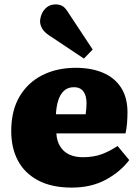

<svg xmlns="http://www.w3.org/2000/svg" viewBox="-20 -838 632 872"><path d="M306 14Q215 14 153.5 -18.5Q92 -51 61.5 -108.5Q31 -166 31 -243Q31 -336 69 -400Q107 -464 173 -497Q239 -530 324 -530Q396 -530 449 -507Q502 -484 530.5 -439Q559 -394 559 -328Q559 -304 557 -278.5Q555 -253 550 -232H236Q238 -197 253.5 -172.5Q269 -148 295 -136Q321 -124 356 -124Q405 -124 441.5 -137.5Q478 -151 514 -175L567 -111Q526 -57 460 -21.5Q394 14 306 14ZM234 -319H369Q371 -333 372 -345Q373 -357 373 -369Q373 -404 358.5 -423Q344 -442 316 -442Q289 -442 271.5 -426.5Q254 -411 245 -383.5Q236 -356 234 -319ZM361 -572 202 -678Q181 -692 171.5 -708.5Q162 -725 162 -741Q162 -755 169 -773Q176 -791 192 -804.5Q208 -818 233 -818Q249 -818 262 -811.5Q275 -805 288 -784L401 -613Z"/></svg>

Font: Literata 18pt ExtraBold
Style: Regular
Weight: 800
Designer: Latin by Veronika Burian and Jose Scaglione. Greek by Irene Vlachou. Cyrillic by Vera Evstafieva.
Foundry: TypeTogether
Version: Version 3.103;gftools[0.9.29]